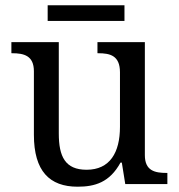

<svg xmlns="http://www.w3.org/2000/svg" viewBox="-20 -695 675 725"><path d="M160 -616H450V-675H160ZM273 10C338 10 394 -6 435 -81H440L453 0H612V-42H609C565 -42 527 -50 527 -109V-536H348V-494H351C396 -494 433 -485 433 -422V-216C433 -119 395 -54 307 -54C226 -54 202 -104 202 -191V-536H23V-494H26C70 -494 108 -485 108 -426V-186C108 -49 167 10 273 10Z"/></svg>

Font: Noto Serif
Style: Regular
Weight: 400
Designer: Monotype Design Team
Foundry: Monotype Imaging Inc.
Version: Version 2.015